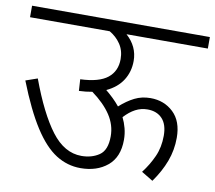

<svg xmlns="http://www.w3.org/2000/svg" viewBox="-72 -705 884 788"><g transform="rotate(10 370.5 -311.0)"><path d="M0 -622H741V-574H402Q450 -531 450 -471Q450 -426 427.5 -390.5Q405 -355 360 -334Q376 -321 391 -306.5Q406 -292 419 -276Q449 -303 479 -318Q509 -333 545 -333Q602 -333 640.5 -296.5Q679 -260 679 -191Q679 -140 661.5 -93Q644 -46 611 0L563 -29Q590 -64 607.5 -103Q625 -142 625 -190Q625 -237 602.5 -261Q580 -285 541 -285Q514 -285 490.5 -272.5Q467 -260 445 -236Q455 -216 461 -193Q467 -170 467 -145Q467 -73 423 -36.5Q379 0 311 0Q256 0 208.5 -30Q161 -60 116.5 -129Q72 -198 26 -315L75 -332Q126 -194 180.5 -122Q235 -50 306 -50Q349 -50 380 -71Q411 -92 411 -150Q411 -197 384 -238Q357 -279 305 -317Q279 -312 250 -311L247 -359Q325 -362 360.5 -390.5Q396 -419 396 -469Q396 -505 378 -531.5Q360 -558 332 -574H0Z"/></g></svg>

Font: RS Noto Sans Light
Style: Regular
Weight: 300
Designer: Monotype Design Team
Foundry: Monotype Imaging Inc.
Version: Version 3.10